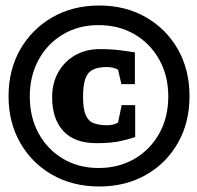

<svg xmlns="http://www.w3.org/2000/svg" viewBox="-20 -674 715 696"><path d="M340 2Q244 2 170 -40Q96 -82 53.5 -156Q11 -230 11 -325Q11 -421 53.5 -495Q96 -569 170 -611.5Q244 -654 340 -654Q435 -654 509 -611.5Q583 -569 625 -495Q667 -421 667 -325Q667 -230 625 -156Q583 -82 509 -40Q435 2 340 2ZM330 -155Q250 -155 209.5 -199Q169 -243 169 -322Q169 -373 191.5 -412.5Q214 -452 253 -474Q292 -496 342 -496Q383 -496 418 -491.5Q453 -487 469 -484V-369H420L408 -421Q401 -426 389 -428.5Q377 -431 368 -431Q334 -431 315 -420.5Q296 -410 288.5 -386Q281 -362 281 -323Q281 -280 290.5 -257.5Q300 -235 319.5 -227.5Q339 -220 369 -220Q377 -220 388 -222Q399 -224 408 -230L421 -293H470V-177Q452 -171 418.5 -163Q385 -155 330 -155ZM337 -65Q411 -65 468 -98.5Q525 -132 557.5 -190.5Q590 -249 590 -324Q590 -399 557.5 -457.5Q525 -516 468 -549.5Q411 -583 337 -583Q265 -583 208.5 -549.5Q152 -516 120 -457.5Q88 -399 88 -324Q88 -249 120 -190.5Q152 -132 208.5 -98.5Q265 -65 337 -65Z"/></svg>

Font: Faustina Light ExtraBold
Style: Regular
Weight: 800
Version: Version 1.200